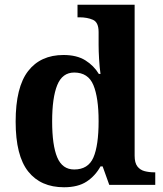

<svg xmlns="http://www.w3.org/2000/svg" viewBox="-20 -780 689 810"><path d="M250 10Q152 10 99 -56.5Q46 -123 46 -267Q46 -412 98.5 -480Q151 -548 248 -548Q304 -548 340 -525.5Q376 -503 397 -468H404Q400 -496 398 -531Q396 -566 396 -590V-645Q396 -686 372 -696.5Q348 -707 315 -707H307V-760H548V-123Q548 -93 559.5 -78Q571 -63 590 -58Q609 -53 631 -53H635V0H441L413 -78H404Q382 -38 345.5 -14Q309 10 250 10ZM293 -65Q352 -65 374 -115.5Q396 -166 396 -269Q396 -368 374 -421Q352 -474 293 -474Q243 -474 221.5 -421Q200 -368 200 -268Q200 -167 221.5 -116Q243 -65 293 -65Z"/></svg>

Font: Noto Serif Khojki
Style: Bold
Weight: 700
Version: Version 2.003